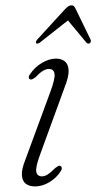

<svg xmlns="http://www.w3.org/2000/svg" viewBox="-20 -678 354 706"><path d="M134.5 -29.5Q117 -29.5 113.5 -46Q110 -62.5 127 -108.5L218 -358Q233.5 -397 232.2 -419.8Q231 -442.5 218.2 -452.5Q205.5 -462.5 186 -462.5Q161 -462.5 134.2 -446.8Q107.5 -431 90 -404.5Q85.5 -399 85.8 -393.8Q86 -388.5 90 -386.5Q94.5 -384.5 99.5 -387Q104.5 -389.5 110 -393.5Q126 -410.5 138 -417.5Q150 -424.5 159.5 -424.5Q178 -424.5 180.5 -406.2Q183 -388 164.5 -338.5L73.5 -91.5Q59 -55.5 60.5 -33.8Q62 -12 75 -2.2Q88 7.5 108.5 7.5Q136 7.5 162.2 -8.5Q188.5 -24.5 204 -49.5Q207.5 -55.5 207.2 -60.2Q207 -65 203 -67Q198.5 -70 193.8 -67.2Q189 -64.5 183.5 -60.5Q166.5 -43.5 155.5 -36.5Q144.5 -29.5 134.5 -29.5ZM236.3 -608H225.7L297.5 -521.5Q300.5 -518.5 303.9 -517.8Q307.3 -517 310.2 -519Q312.8 -521 313.9 -524.8Q314.9 -528.5 312.8 -533L258.8 -644Q255.8 -651 252.2 -654.8Q248.6 -658.5 242.7 -658.5Q236.7 -658.5 231.2 -654.8Q225.7 -651 218.9 -644L117.3 -533Q113.5 -528.5 112.4 -524.8Q111.3 -521 113 -519Q115.6 -517 119 -517.8Q122.4 -518.5 126.6 -521.5Z"/></svg>

Font: Fraunces ExtraLight
Style: Italic
Weight: 250
Italic angle: -16°
Version: Version 1.000;[b76b70a41]